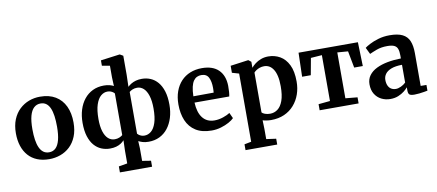

<svg xmlns="http://www.w3.org/2000/svg" viewBox="-86 -1166 3992 1754"><g transform="rotate(-10 1909.5 -288.5)"><path d="M28 -274Q28 -347 50.5 -401.8Q73 -456.5 111.8 -493Q150.5 -529.5 199.5 -547.8Q248.5 -566 302.5 -566Q387 -566 445.2 -531Q503.5 -496 533.8 -432Q564 -368 564 -281Q564 -206.5 541.5 -151.5Q519 -96.5 480.5 -60.5Q442 -24.5 392.5 -6.8Q343 11 289 11Q226 11 177.5 -8.8Q129 -28.5 95.8 -66Q62.5 -103.5 45.2 -156.2Q28 -209 28 -274ZM298 -51Q334.5 -51 359 -74.5Q383.5 -98 396.2 -146.5Q409 -195 409 -270Q409 -324.5 403 -367.8Q397 -411 383.8 -441.5Q370.5 -472 349 -488Q327.5 -504 296.5 -504Q260.5 -504 235 -480.5Q209.5 -457 196.2 -408.8Q183 -360.5 183 -285Q183 -230 189.5 -186.8Q196 -143.5 209.8 -113.2Q223.5 -83 245.2 -67Q267 -51 298 -51Z M902 242V186.5L982 173V57L985 -41.5Q972 -26.5 953 -14.2Q934 -2 909 5Q884 12 852 12Q810 12 772.5 -3.5Q735 -19 706.2 -52Q677.5 -85 661 -137Q644.5 -189 644.5 -262Q644.5 -328.5 661.8 -383.8Q679 -439 711.8 -479.8Q744.5 -520.5 790.8 -542.8Q837 -565 894.5 -565Q924.5 -565 948.2 -558.8Q972 -552.5 985 -544.5L981.5 -626V-733.5L909 -746V-796L1082 -819H1088.5L1117.5 -802V-626L1114.5 -514.5Q1129 -528.5 1147.8 -539.8Q1166.5 -551 1191 -558Q1215.5 -565 1247.5 -565Q1289.5 -565 1327 -549.2Q1364.5 -533.5 1393.2 -500Q1422 -466.5 1438.5 -414.2Q1455 -362 1455 -289Q1455 -223.5 1437.8 -168.2Q1420.5 -113 1388.8 -72.5Q1357 -32 1311.8 -10Q1266.5 12 1210 12Q1176.5 12 1153.5 4.5Q1130.5 -3 1116.5 -10.5L1120 57V173.5L1200.5 186.5V242ZM909 -64Q933 -64 952.2 -72.2Q971.5 -80.5 982 -90V-476Q978.5 -481.5 969.5 -488.2Q960.5 -495 947.5 -500Q934.5 -505 917.5 -505Q884 -505 855.8 -481Q827.5 -457 810.5 -405.2Q793.5 -353.5 793.5 -271.5Q793.5 -203 808 -156.8Q822.5 -110.5 848.5 -87.2Q874.5 -64 909 -64ZM1182 -50Q1216 -50 1244.2 -73.2Q1272.5 -96.5 1289.2 -147.2Q1306 -198 1306 -280Q1306 -351 1291 -398.2Q1276 -445.5 1250 -469Q1224 -492.5 1190.5 -492.5Q1167 -492.5 1147.8 -484.5Q1128.5 -476.5 1117.5 -466V-79Q1121 -74 1130 -67.2Q1139 -60.5 1152.2 -55.2Q1165.5 -50 1182 -50Z M1796 11Q1705.5 11 1648 -25.5Q1590.5 -62 1563.2 -126.8Q1536 -191.5 1536 -275.5Q1536 -343.5 1555.5 -397.2Q1575 -451 1610.5 -488.8Q1646 -526.5 1695 -546.2Q1744 -566 1803.5 -566Q1904.5 -566 1958 -513.5Q2011.5 -461 2013.5 -366Q2013.5 -333 2011.8 -309.2Q2010 -285.5 2006 -267.5H1684Q1686 -222.5 1696.5 -187Q1707 -151.5 1726.2 -126.5Q1745.5 -101.5 1773 -88.5Q1800.5 -75.5 1837 -75.5Q1877 -75.5 1917.8 -89.5Q1958.5 -103.5 1981 -119L2005 -67Q1989 -50 1956.8 -32Q1924.5 -14 1882.5 -1.5Q1840.5 11 1796 11ZM1683.5 -326 1872 -327Q1873 -337 1873.5 -348.5Q1874 -360 1874 -370.5Q1874 -431 1855 -467.8Q1836 -504.5 1788 -504.5Q1766.5 -504.5 1748 -496Q1729.5 -487.5 1715.5 -467.8Q1701.5 -448 1693.2 -413.2Q1685 -378.5 1683.5 -326Z M2067.5 241V187L2131.5 174.5V-458L2067.5 -476.5V-541.5L2232 -564H2235.5L2260 -544.5V-489Q2274 -506.5 2297.2 -524.5Q2320.5 -542.5 2351.8 -554.2Q2383 -566 2420 -566Q2479 -566 2528 -538Q2577 -510 2606.5 -450.5Q2636 -391 2636 -295Q2636 -233 2616.8 -177.8Q2597.5 -122.5 2560.2 -79.8Q2523 -37 2469 -13Q2415 11 2345.5 11Q2325 11 2303 7.5Q2281 4 2268.5 -0.5L2271 80.5V174.5L2361.5 187V241ZM2347.5 -47.5Q2386 -47.5 2417.2 -70.5Q2448.5 -93.5 2467 -144.2Q2485.5 -195 2485.5 -278.5Q2485.5 -333.5 2476.5 -372.5Q2467.5 -411.5 2451.2 -436.2Q2435 -461 2413.8 -472.8Q2392.5 -484.5 2367.5 -484.5Q2345.5 -484.5 2326.5 -478Q2307.5 -471.5 2293.2 -461.8Q2279 -452 2271 -442.5V-73Q2278.5 -63.5 2299.2 -55.5Q2320 -47.5 2347.5 -47.5Z M2797.5 0V-56.5L2905 -67V-492.5L2802 -485L2773.5 -329.5H2693L2699 -551.5H3249.5L3256 -329.5H3176L3146.5 -485L3048 -492.5V-67L3159 -56.5V0Z M3453 11Q3408 11 3370.2 -8Q3332.5 -27 3309.8 -63.8Q3287 -100.5 3287 -154Q3287 -201.5 3312.5 -236Q3338 -270.5 3382.8 -292.5Q3427.5 -314.5 3486 -325.5Q3544.5 -336.5 3610.5 -337.5V-365.5Q3610.5 -403 3602.2 -426Q3594 -449 3571.8 -459.8Q3549.5 -470.5 3507.5 -470.5Q3450.5 -470.5 3407.8 -454.5Q3365 -438.5 3341 -427L3311 -488.5Q3323.5 -499 3357.2 -517Q3391 -535 3439.8 -549.5Q3488.5 -564 3545.5 -564Q3620.5 -564 3664 -542.5Q3707.5 -521 3726.2 -476.8Q3745 -432.5 3745 -364V-59L3798.5 -58.5V-5.5Q3787 -3 3765.8 0.5Q3744.5 4 3720.5 6.8Q3696.5 9.5 3676.5 9.5Q3642.5 9.5 3630.2 -0.2Q3618 -10 3618 -40.5V-68.5Q3606 -53 3582.8 -34.5Q3559.5 -16 3526.8 -2.5Q3494 11 3453 11ZM3518.5 -71Q3539.5 -71 3565.8 -83.2Q3592 -95.5 3610.5 -113.5V-278.5Q3549.5 -278 3511 -263.2Q3472.5 -248.5 3454.5 -223.8Q3436.5 -199 3436.5 -169Q3436.5 -137 3446.8 -115Q3457 -93 3475.5 -82Q3494 -71 3518.5 -71Z"/></g></svg>

Font: Merriweather 28pt
Style: Bold
Weight: 700
Version: Version 2.100